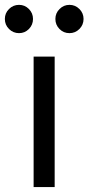

<svg xmlns="http://www.w3.org/2000/svg" viewBox="-68 -759 359 779"><path d="M68.4 0V-529.3H153.8V0ZM213.9 -624.5Q189.9 -624.5 173.3 -641.4Q156.7 -658.2 156.7 -682.1Q156.7 -705.6 173.6 -722.4Q190.4 -739.3 213.9 -739.3Q237.3 -739.3 254.2 -722.4Q271 -705.6 271 -682.1Q271 -658.2 254.2 -641.4Q237.3 -624.5 213.9 -624.5ZM9.3 -624.5Q-14.6 -624.5 -31.5 -641.4Q-48.3 -658.2 -48.3 -682.1Q-48.3 -705.6 -31.5 -722.4Q-14.6 -739.3 9.3 -739.3Q32.7 -739.3 49.3 -722.4Q65.9 -705.6 65.9 -682.1Q65.9 -658.2 49.3 -641.4Q32.7 -624.5 9.3 -624.5Z"/></svg>

Font: Inter 24pt
Style: Regular
Weight: 400
Designer: Rasmus Andersson
Foundry: rsms
Version: Version 4.001;git-66647c0bb